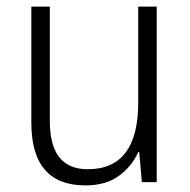

<svg xmlns="http://www.w3.org/2000/svg" viewBox="-20 -552 576 582"><path d="M455 -532V0H410L402 -91H399Q380 -48 340.5 -19Q301 10 239 10Q75 10 75 -180V-532H131V-187Q131 -111 160 -75Q189 -39 246 -39Q399 -39 399 -241V-532Z"/></svg>

Font: Noto Sans Sinhala SemiCondensed Light
Style: Regular
Weight: 300
Width: 4
Designer: Jelle Bosma - Monotype Design Team
Foundry: Monotype Imaging Inc.
Version: Version 2.006; ttfautohint (v1.8.4.7-5d5b)